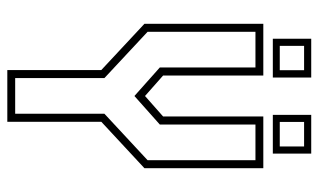

<svg xmlns="http://www.w3.org/2000/svg" viewBox="-193 -678 871 525"><g transform="rotate(90 242.5 -415.5)"><path d="M171.5 0V-257L45 -375V-700H186.5V-426L242.5 -376.5L298.5 -426V-700H440V-375L313 -257V0ZM193.5 -21.5H291V-265.5L418 -383.5V-678.5H320.5V-417L243 -348H242L164.5 -417V-678.5H67V-383.5L193.5 -265.5ZM294 -726V-831H400V-726ZM86 -726V-831H192V-726ZM105.5 -745H172V-811.5H105.5ZM313.5 -745H380.5V-811.5H313.5Z"/></g></svg>

Font: Tourney Condensed ExtraLight
Style: Regular
Weight: 200
Width: 3
Designer: Tyler Finck
Foundry: Etcetera Type Co
Version: Version 1.010; ttfautohint (v1.8.3)